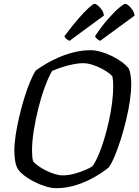

<svg xmlns="http://www.w3.org/2000/svg" viewBox="-20 -982 723 1002"><path d="M273.1 0Q247.8 0 217.5 -9.5Q187.2 -19 158.2 -33.6Q129.2 -48.2 106.7 -65.9Q84.2 -83.5 73.7 -99.1Q63.7 -116 59.3 -140.7Q54.9 -165.4 54.9 -195.9Q54.9 -231.9 61.8 -277.8Q68.7 -323.7 80.5 -373.3Q92.2 -423 106.6 -470Q121 -517 136.6 -554.5Q152.2 -591.9 166.7 -614Q188.7 -630.6 219.8 -648.8Q250.9 -666.9 288.3 -683.2Q325.7 -699.5 367.9 -709.7Q410.1 -720 454 -720Q477.8 -720 507.6 -711.4Q537.4 -702.8 566.1 -688.5Q594.9 -674.3 618.1 -656.8Q641.2 -639.3 652.8 -622.5Q659.3 -607.3 662.1 -586Q664.9 -564.8 664.9 -542.1Q664.9 -505.1 658 -457.3Q651.1 -409.4 638.8 -357.8Q626.5 -306.1 611.2 -257.4Q595.8 -208.7 579.5 -169.4Q563.3 -130.1 547.6 -108.5Q520.6 -85.7 477.4 -60.4Q434.2 -35.1 382 -17.5Q329.7 0 273.1 0ZM306.6 -66.8Q336.7 -66.8 368.2 -75.4Q399.7 -84 425.6 -95.3Q451.4 -106.5 462.9 -114.7Q480.1 -139.5 495.8 -177.2Q511.5 -214.9 525.2 -260.8Q538.8 -306.7 549.2 -354.6Q559.5 -402.5 565.2 -447.7Q570.8 -492.9 570.8 -529.1Q570.8 -542.9 570 -556.6Q569.2 -570.3 567.2 -581Q564.5 -588.5 548.6 -600.3Q532.6 -612.2 509.9 -624.2Q487.2 -636.2 461.7 -644.2Q436.2 -652.2 415.2 -652.2Q388.1 -652.2 357.9 -645.7Q327.7 -639.3 300.1 -630.1Q272.5 -620.9 251.5 -611.5Q232.5 -578.4 213.6 -527Q194.7 -475.6 180 -416.5Q165.2 -357.4 156.2 -300.5Q147.2 -243.7 147.2 -198.5Q147.2 -180.5 148.3 -166.5Q149.5 -152.4 152.7 -141.2Q159.9 -130.2 177.6 -117.5Q195.4 -104.7 218.3 -93Q241.3 -81.3 264.7 -74Q288.2 -66.8 306.6 -66.8ZM502.5 -768.8Q495 -771.8 486.8 -778.9Q478.6 -786.1 475.9 -792.9Q508.4 -842.4 542 -880.7Q575.5 -919 600.8 -940.6Q626 -962.1 633.6 -962.1Q640.1 -962.1 651.2 -953Q662.2 -943.8 671.5 -929.9Q680.8 -916 682.5 -900.6ZM342.7 -768.8Q335.5 -771.5 326.8 -778.6Q318 -785.8 316 -792.9Q354.8 -845 387.6 -882.8Q420.4 -920.6 443.3 -941.4Q466.2 -962.1 473.5 -962.1Q479.5 -962.1 490.6 -953.4Q501.6 -944.6 511.3 -930.7Q521 -916.7 522 -900.6Z"/></svg>

Font: Texturina Medium
Style: Italic
Weight: 500
Italic angle: -11°
Designer: Guillermo Torres Carreño
Foundry: Omnibus-Type
Version: Version 1.002